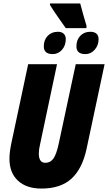

<svg xmlns="http://www.w3.org/2000/svg" viewBox="-20 -1088 629 1118"><path d="M35 -164Q35 -199 45 -249L144 -714H312L213 -246Q206 -218 206 -194Q206 -140 244 -140Q273 -140 290.5 -164Q308 -188 321 -247L421 -714H589L484 -221Q459 -105 396 -47.5Q333 10 221 10Q134 10 84.5 -36Q35 -82 35 -164ZM271 -1059V-1068H447Q468 -989 484 -937L483 -924H363Q341 -955 315 -992.5Q289 -1030 271 -1059ZM235 -818Q235 -856 258 -879.5Q281 -903 317 -903Q339 -903 351 -891.5Q363 -880 363 -860Q363 -823 341 -798Q319 -773 287 -773Q235 -773 235 -818ZM425 -818Q425 -856 447.5 -879.5Q470 -903 506 -903Q529 -903 541.5 -892Q554 -881 554 -860Q554 -824 531.5 -798.5Q509 -773 477 -773Q425 -773 425 -818Z"/></svg>

Font: Noto Sans UI CondBlack
Style: Italic
Weight: 900
Width: 3
Italic angle: -12°
Designer: Monotype Design Team
Foundry: Monotype Imaging Inc.
Version: Version 1.001